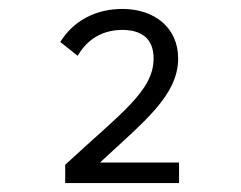

<svg xmlns="http://www.w3.org/2000/svg" viewBox="-20 -656 540 430"><path d="M126 -246H381V-292H204C299 -381 379 -441 379 -525C379 -594 326 -636 254 -636C194 -636 144 -609 115 -562L154 -531C177 -571 213 -589 254 -589C294 -589 324 -572 324 -525C324 -452 250 -402 126 -287Z"/></svg>

Font: Inconsolata
Style: Regular
Weight: 400
Monospace: yes
Designer: Raph Levien, Cyreal, Brenton Simpson
Foundry: Raph Levien, Cyreal, Google
Version: Version 3.100